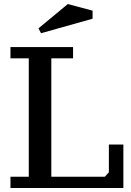

<svg xmlns="http://www.w3.org/2000/svg" viewBox="-20 -934 649 954"><path d="M32 -644V-700H343V-644H235V-56H501L521 -78V-216H593V0H32V-56H123V-644ZM317 -914 440 -881V-841L184 -769L171 -793Z"/></svg>

Font: PT Serif Caption
Style: Regular
Weight: 400
Designer: A.Korolkova, O.Umpeleva, V.Yefimov
Foundry: ParaType Ltd
Version: Version 1.000W OFL